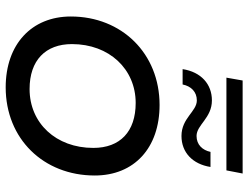

<svg xmlns="http://www.w3.org/2000/svg" viewBox="-119 -748 873 675"><g transform="rotate(90 317.5 -410.5)"><path d="M253 -770H579L590 -827H263ZM458 -612C516 -612 557 -651 567 -714H514C508 -686 489 -665 458 -665C419 -665 395 -719 333 -719C276 -719 233 -681 223 -616H277C283 -646 303 -666 333 -666C372 -666 395 -612 458 -612ZM287 6C468 6 597 -127 597 -307C597 -446 500 -535 349 -535C168 -535 38 -402 38 -223C38 -85 136 6 287 6ZM293 -78C192 -78 135 -134 135 -227C135 -358 223 -451 342 -451C443 -451 500 -396 500 -302C500 -171 413 -78 293 -78Z"/></g></svg>

Font: AWKNG-Font Medium
Style: Italic
Weight: 500
Italic angle: -11.3°
Designer: Awakening Church
Foundry: Awakening Church
Version: Version 1.700;PS 001.700;hotconv 1.0.88;makeotf.lib2.5.64775